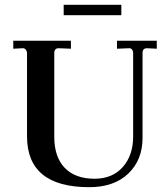

<svg xmlns="http://www.w3.org/2000/svg" viewBox="-20 -766 695 796"><path d="M350 10Q92 10 92 -201V-545Q92 -554 86.5 -560.5Q81 -567 73 -566L35 -564V-597H274V-564L225 -566H223Q205 -566 205 -546V-199Q205 -115 248.5 -70Q292 -25 372 -25Q446 -25 489 -73.5Q532 -122 532 -200V-545Q532 -555 527 -561Q522 -567 514 -566L465 -564V-597H630V-564L591 -566H589Q571 -566 571 -546V-195Q571 -103 512 -46.5Q453 10 350 10ZM244 -703V-746H483V-703Z"/></svg>

Font: UnnaMedium
Style: Regular
Weight: 500
Designer: Jorge de Buen Unna
Foundry: Omnibus-Type
Version: Version 2.008;hotconv 1.0.109;makeotfexe 2.5.65596